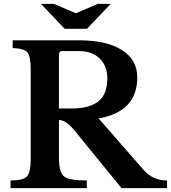

<svg xmlns="http://www.w3.org/2000/svg" viewBox="-20 -980 890 1000"><path d="M695 -577Q695 -399 494 -363L726 -97Q775 -40 850 -40V0H613L365 -304Q323 -355 287 -355V-159Q287 -84 312.5 -62Q338 -40 432 -40V0H35V-40Q101 -40 120.5 -61.5Q140 -83 140 -154V-616Q140 -686 123.5 -706.5Q107 -727 46 -730V-770H392Q536 -770 615.5 -719Q695 -668 695 -577ZM287 -697V-415H352Q447 -415 493 -452.5Q539 -490 539 -572Q539 -636 499.5 -675Q460 -714 392 -714H305Q287 -714 287 -697ZM433 -830H317L193 -960H260L375 -911L490 -960H557Z"/></svg>

Font: Libre Baskerville
Style: Bold
Weight: 700
Designer: Pablo Impallari, Rodrigo Fuenzalida
Foundry: Pablo Impallari, Rodrigo Fuenzalida
Version: Version 1.000